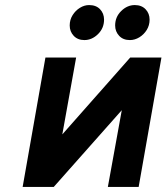

<svg xmlns="http://www.w3.org/2000/svg" viewBox="-20 -738 657 758"><path d="M69.4 0 159.4 -511H280.6L226 -207.4L494.2 -511H617.4L527.4 0H405.8L460.8 -303L192.2 0ZM492.8 -579.8Q466.1 -579.8 450.4 -596.6Q434.6 -613.5 434.6 -637.4Q434.6 -671.1 458.5 -694.5Q482.3 -718 512.2 -718Q538.9 -718 554.8 -701.4Q570.6 -684.8 570.6 -660.4Q570.6 -638 559.3 -619.8Q548 -601.6 530.1 -590.7Q512.2 -579.8 492.8 -579.8ZM313 -579.8Q286.9 -579.8 271 -596.6Q255.2 -613.5 255.2 -637.4Q255.2 -659.8 266.5 -678Q277.8 -696.2 295.4 -707.1Q313 -718 331.8 -718Q359.5 -718 375.1 -701.4Q390.8 -684.8 390.8 -660.4Q390.8 -626.8 366.9 -603.3Q343 -579.8 313 -579.8Z"/></svg>

Font: Overpass
Style: Italic
Weight: 400
Italic angle: -10°
Designer: Delve Withrington, Dave Bailey, Thomas Jockin
Foundry: Delve Fonts LLC
Version: Version 4.000